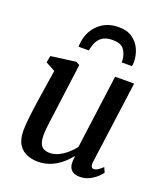

<svg xmlns="http://www.w3.org/2000/svg" viewBox="-150 -923 892 1035"><g transform="rotate(20 296.0 -405.5)"><path d="M188 10Q154 10 125 -2Q96 -14 77.8 -42.2Q59.5 -70.5 59 -120Q59 -137.5 60.5 -158.2Q62 -179 64.8 -202Q67.5 -225 70.5 -248.8Q73.5 -272.5 77 -294.5L105.5 -480L51 -509.5L58 -548L200 -567L221.5 -556L186.5 -290.5Q184 -269 181 -248.2Q178 -227.5 175.5 -208Q173 -188.5 171.2 -170.5Q169.5 -152.5 169.5 -137Q169.5 -105 177.2 -87.5Q185 -70 199.2 -63Q213.5 -56 233.5 -56Q258.5 -56 283.5 -68.2Q308.5 -80.5 330.5 -99.5Q352.5 -118.5 368 -139.5L424.5 -563H533.5L470 -92Q467.5 -73 472.2 -64.2Q477 -55.5 486 -55.5Q495.5 -55.5 506.5 -62Q517.5 -68.5 536 -85L548.5 -57.5Q544.5 -50 528 -34Q511.5 -18 486 -4.2Q460.5 9.5 429 9.5Q396.5 9.5 380.5 -7Q364.5 -23.5 365.5 -51Q365 -53 365.2 -56.8Q365.5 -60.5 366 -65.5Q366.5 -70.5 367 -75.5Q367.5 -80.5 368 -85L366.5 -86Q352 -68.5 334 -51.2Q316 -34 293.8 -20.2Q271.5 -6.5 245.2 1.8Q219 10 188 10ZM184 -647.5Q184 -651.5 184.2 -655.5Q184.5 -659.5 185 -663.5Q186.5 -690.5 197.2 -718.2Q208 -746 229 -769.5Q250 -793 281 -807Q312 -821 353.5 -821Q401.5 -821 432.2 -799Q463 -777 478 -742.5Q493 -708 493 -670Q492.5 -665.5 492 -658.8Q491.5 -652 490.5 -647.5H431Q431.5 -652 431.5 -656.5Q431.5 -661 431 -665.5Q427.5 -697.5 409.8 -721Q392 -744.5 345 -744.5Q306 -744.5 284.8 -728.5Q263.5 -712.5 254.8 -689.8Q246 -667 243 -647.5Z"/></g></svg>

Font: Merriweather Medium
Style: Italic
Weight: 500
Italic angle: -7.8°
Version: Version 2.101